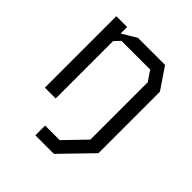

<svg xmlns="http://www.w3.org/2000/svg" viewBox="-202 -660 1003 1003"><g transform="rotate(45 300.0 -158.5)"><path d="M520 -189 440 -179.5V23.5L328.5 139H221V211H358L520 44ZM80 -528V0H160V-424L190 -456H402L440 -400V0H520V-410L440 -528H240L160 -480V-528Z"/></g></svg>

Font: Kode Mono
Style: Regular
Weight: 400
Monospace: yes
Designer: Isa Ozler
Foundry: Kadena LLC
Version: Version 1.000;gftools[0.9.28]